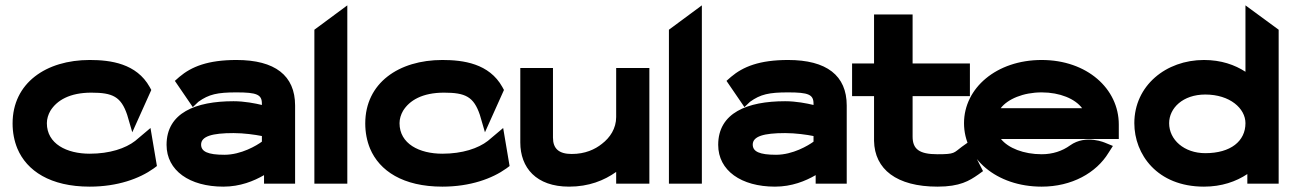

<svg xmlns="http://www.w3.org/2000/svg" viewBox="-20 -686 4834 717"><path d="M27 -225C27 -192 33 -160 45 -131C80 -48 168 11 315 11C419 11 501 -19 554 -57L566 -66L542 -208L485 -160C449 -132 390 -112 315 -112C229 -112 155 -149 155 -226C155 -242 160 -258 168 -272C192 -311 240 -340 321 -340C401 -340 432 -325 455 -257L474 -192L545 -350L539 -361C490 -449 393 -462 315 -462C152 -462 27 -376 27 -225Z M633 -384 700 -286 721 -306C760 -334 792 -341 863 -341C939 -341 958 -333 958 -299V-294C933 -300 893 -308 852 -308C711 -308 602 -265 602 -145C602 -49 688 11 814 11C877 11 928 -10 966 -32V0H1082V-292C1082 -404 1007 -462 863 -462C756 -462 695 -437 650 -399ZM731 -146C731 -177 772 -189 852 -189C891 -189 933 -183 958 -178V-157C939 -143 881 -108 818 -108C756 -108 731 -120 731 -146Z M1277 0V-666L1154 -575V0Z M1344 -225C1344 -192 1350 -160 1362 -131C1397 -48 1485 11 1632 11C1736 11 1818 -19 1871 -57L1883 -66L1859 -208L1802 -160C1766 -132 1707 -112 1632 -112C1546 -112 1472 -149 1472 -226C1472 -242 1477 -258 1485 -272C1509 -311 1557 -340 1638 -340C1718 -340 1749 -325 1772 -257L1791 -192L1862 -350L1856 -361C1807 -449 1710 -462 1632 -462C1469 -462 1344 -376 1344 -225Z M1923 -154C1923 -60 1982 11 2105 11C2179 11 2236 -12 2281 -44V0H2405V-432H2281V-249C2281 -206 2258 -172 2228 -149C2202 -128 2165 -111 2115 -111C2067 -111 2045 -131 2045 -172V-432H1923Z M2601 0V-666L2478 -575V0Z M2693 -384 2760 -286 2781 -306C2820 -334 2852 -341 2923 -341C2999 -341 3018 -333 3018 -299V-294C2993 -300 2953 -308 2912 -308C2771 -308 2662 -265 2662 -145C2662 -49 2748 11 2874 11C2937 11 2988 -10 3026 -32V0H3142V-292C3142 -404 3067 -462 2923 -462C2816 -462 2755 -437 2710 -399ZM2791 -146C2791 -177 2832 -189 2912 -189C2951 -189 2993 -183 3018 -178V-157C2999 -143 2941 -108 2878 -108C2816 -108 2791 -120 2791 -146Z M3651 -47 3596 -155 3572 -138C3541 -115 3547 -110 3481 -110C3413 -110 3388 -129 3388 -176V-327H3602V-449H3388V-632H3244V-449H3162V-327H3244V-160C3246 -54 3328 11 3481 11C3565 11 3600 -11 3633 -34Z M4158 -167V-221C4158 -355 4039 -462 3870 -462C3701 -462 3580 -357 3580 -226C3580 -95 3700 11 3870 11C3982 11 4074 -40 4120 -116L4136 -141L4109 -152C4109 -152 4036 -186 3976 -143C3947 -122 3911 -110 3870 -110C3803 -110 3745 -133 3718 -167ZM3717 -282C3743 -316 3801 -341 3870 -341C3938 -341 3995 -317 4021 -282Z M4638 -36V0H4755V-575L4631 -666V-418C4591 -444 4540 -462 4476 -462C4334 -462 4216 -366 4216 -226C4216 -110 4301 11 4476 11C4542 11 4596 -8 4638 -36ZM4631 -226C4631 -159 4576 -114 4481 -114C4402 -114 4346 -164 4346 -226C4346 -282 4397 -333 4481 -333C4573 -333 4631 -281 4631 -226Z"/></svg>

Font: Charger
Style: Hemi
Weight: 900
Designer: Jasper
Foundry: Cannot Into Space Fonts
Version: Version 0.99